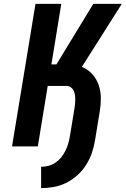

<svg xmlns="http://www.w3.org/2000/svg" viewBox="-20 -755 648 990"><path d="M192 215V105Q211 105 230 100Q249 95 266 83.5Q283 72 295.5 56.5Q308 41 317 23Q326 5 331.5 -13.5Q337 -32 340 -50L364 -196Q366 -208 367 -220Q368 -232 368 -244Q368 -256 366 -267.5Q364 -279 359 -289Q354 -299 344.5 -305.5Q335 -312 323 -312H226L175 0H42L163 -735H296L245 -423H271L461 -735H608L402 -410Q433 -398 455.5 -373Q478 -348 489 -316Q500 -284 500 -248.5Q500 -213 494 -178L470 -32Q465 0 454 32.5Q443 65 424.5 94.5Q406 124 379.5 148Q353 172 322 187.5Q291 203 258 209Q225 215 192 215Z"/></svg>

Font: Iosevka XBd Ex Obl
Style: Regular
Weight: 800
Width: 7
Italic angle: -9°
Monospace: yes
Designer: Belleve Invis
Foundry: Belleve Invis
Version: Version 32.5.0; ttfautohint (v1.8.4)